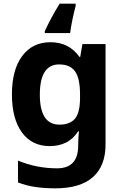

<svg xmlns="http://www.w3.org/2000/svg" viewBox="-20 -786 673 1046"><path d="M255 -556Q356 -556 413 -476H417L429 -546H555V1Q555 118 486 179Q417 240 282 240Q224 240 174.5 233Q125 226 78 208V89Q179 131 291 131Q406 131 406 7V-4Q406 -21 407.5 -39Q409 -57 410 -71H406Q378 -28 339 -9Q300 10 251 10Q154 10 99.5 -64.5Q45 -139 45 -272Q45 -406 101 -481Q157 -556 255 -556ZM302 -435Q197 -435 197 -270Q197 -107 304 -107Q361 -107 388.5 -139.5Q416 -172 416 -253V-271Q416 -359 389 -397Q362 -435 302 -435ZM392 -753Q384 -724 375 -681Q366 -638 362 -606H224V-616Q239 -649 259.5 -687.5Q280 -726 305 -766H392Z"/></svg>

Font: Noto Sans Gurmukhi UI
Style: Bold
Weight: 700
Designer: Jelle Bosma - Monotype Design Team
Foundry: Monotype Imaging Inc.
Version: Version 2.004; ttfautohint (v1.8.4.7-5d5b)